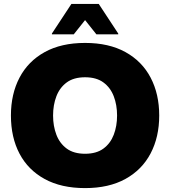

<svg xmlns="http://www.w3.org/2000/svg" viewBox="-20 -952 872 984"><path d="M36 -360Q36 -470 80 -554Q124 -638 209 -685Q294 -732 416 -732Q538 -732 623 -685Q708 -638 752 -554Q796 -470 796 -360Q796 -250 752 -166Q708 -82 623 -35Q538 12 416 12Q294 12 209 -34.5Q124 -81 80 -164.5Q36 -248 36 -360ZM252 -360Q252 -306 269 -261.5Q286 -217 322 -190.5Q358 -164 416 -164Q474 -164 510 -190.5Q546 -217 563 -261.5Q580 -306 580 -360Q580 -414 563 -458.5Q546 -503 510 -529.5Q474 -556 416 -556Q358 -556 322 -529.5Q286 -503 269 -458.5Q252 -414 252 -360ZM246 -776V-780L346 -932H486L586 -780V-776H474L416 -849L358 -776Z"/></svg>

Font: Kufam Black
Style: Regular
Weight: 900
Designer: Wael Morcos, Artur Schmal
Foundry: Original Type
Version: Version 1.301; ttfautohint (v1.8.3)